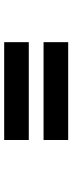

<svg xmlns="http://www.w3.org/2000/svg" viewBox="259 -753 339 897"><g transform="rotate(90 428.5 -304.5)"><path d="M177 -338.5V-453.5H634V-338.5ZM177 -154.5V-269.5H634V-154.5Z"/></g></svg>

Font: Trispace SemiExpanded SemiBold
Style: Regular
Weight: 600
Width: 6
Designer: Tyler Finck
Foundry: Etcetera Type Company
Version: Version 1.210; ttfautohint (v1.8.3)